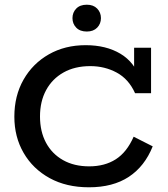

<svg xmlns="http://www.w3.org/2000/svg" viewBox="-20 -786 713 816"><path d="M358 10Q262 10 191 -29Q120 -68 80.5 -136Q41 -204 41 -290Q41 -379 80 -447.5Q119 -516 187.5 -555Q256 -594 344 -594Q431 -594 492 -557.5Q553 -521 577 -447L550 -464V-583H622V-390H554Q527 -450 476 -477.5Q425 -505 364 -505Q298 -505 250 -478Q202 -451 176 -403Q150 -355 150 -291Q150 -227 175.5 -179.5Q201 -132 248 -105.5Q295 -79 359 -79Q425 -79 472 -109Q519 -139 548 -205L629 -164Q595 -79 527.5 -34.5Q460 10 358 10ZM349 -652Q320 -652 304 -668.5Q288 -685 288 -709Q288 -733 304 -749.5Q320 -766 349 -766Q377 -766 393 -749.5Q409 -733 409 -709Q409 -685 393 -668.5Q377 -652 349 -652Z"/></svg>

Font: Rokkitt SemiBold Medium
Style: Regular
Weight: 500
Version: Version 3.103